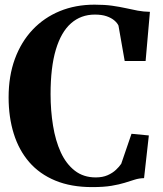

<svg xmlns="http://www.w3.org/2000/svg" viewBox="-20 -772 681 803"><path d="M365 10.5Q277 10.5 211.2 -16.8Q145.5 -44 102.2 -94Q59 -144 37.5 -213Q16 -282 16 -365Q16 -454 42.2 -525.5Q68.5 -597 116.5 -647.8Q164.5 -698.5 230.2 -725.5Q296 -752.5 375.5 -752.5Q418 -752.5 449.5 -748Q481 -743.5 506.5 -737.8Q532 -732 556 -727.5Q580 -723 607 -722.5L589 -517H501.5L475.5 -665Q470.5 -676 458.2 -686.5Q446 -697 426 -704Q406 -711 376.5 -711Q318.5 -711 277 -674.5Q235.5 -638 213.5 -564.2Q191.5 -490.5 191.5 -378.5Q191.5 -309.5 201.8 -246.5Q212 -183.5 234.2 -135Q256.5 -86.5 292.8 -58.2Q329 -30 380.5 -30Q409 -30 430 -39.2Q451 -48.5 465 -61.8Q479 -75 487 -87L530 -212.5L602.5 -205.5L582.5 -27Q561.5 -26.5 542.8 -20.5Q524 -14.5 501.5 -7.5Q479 -0.5 446.5 5Q414 10.5 365 10.5Z"/></svg>

Font: Merriweather 96pt
Style: Bold
Weight: 700
Version: Version 2.100